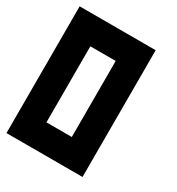

<svg xmlns="http://www.w3.org/2000/svg" viewBox="-154 -522 755 820"><g transform="rotate(30 224.0 -112.5)"><path d="M250 75.2V-299.8H125V75.2ZM0 200.2V-424.8H375V200.2Z"/></g></svg>

Font: Ishtika
Style: Block
Weight: 400
Designer: Kailash Nadh
Version: Version 2.3